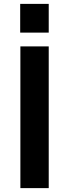

<svg xmlns="http://www.w3.org/2000/svg" viewBox="-20 -969 355 989"><path d="M85 0V-730H231V0ZM84 -801V-949H231V-801Z"/></svg>

Font: M PLUS 1
Style: Bold
Weight: 700
Designer: Coji Morishita
Foundry: UNDERFOREST DESIGN
Version: Version 1.001